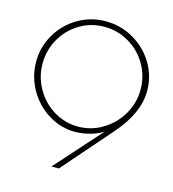

<svg xmlns="http://www.w3.org/2000/svg" viewBox="-112 -855 856 948"><g transform="rotate(15 315.5 -381.0)"><path d="M598 -482Q598 -369 495 -251L276 0H238L448 -235Q422 -217 382 -206Q342 -195 305 -195Q233 -195 169.5 -234Q106 -273 68.5 -339Q31 -405 31 -481Q31 -557 69 -621.5Q107 -686 171.5 -724Q236 -762 313 -762Q390 -762 455.5 -724Q521 -686 559.5 -622Q598 -558 598 -482ZM64 -480Q64 -411 98 -352Q132 -293 189 -258.5Q246 -224 313 -224Q380 -224 438 -259Q496 -294 530.5 -353Q565 -412 565 -480Q565 -549 531 -607.5Q497 -666 439 -700Q381 -734 313 -734Q245 -734 188 -700Q131 -666 97.5 -607.5Q64 -549 64 -480Z"/></g></svg>

Font: Poiret One
Style: Regular
Weight: 400
Designer: Denis Masharov (denis.masharov@gmail.com), Cyreal (Charset Expansion)
Foundry: Denis Masharov
Version: Version 1.101